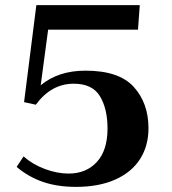

<svg xmlns="http://www.w3.org/2000/svg" viewBox="-20 -720 671 750"><path d="M45 -68 72 -109Q107 -78 155 -60Q203 -42 248 -42Q317 -42 358.5 -87.5Q400 -133 400 -218Q400 -295 370.5 -344Q341 -393 268 -393Q180 -393 120 -311L74 -321L122 -700H526L519 -604H168L139 -387Q208 -444 314 -444Q445 -444 502.5 -380.5Q560 -317 560 -219Q560 -150 527 -98.5Q494 -47 430 -18.5Q366 10 277 10Q204 10 147.5 -9.5Q91 -29 45 -68Z"/></svg>

Font: Trirong
Style: Bold
Weight: 700
Designer: Katatrad Team
Foundry: CadsonDemak
Version: Version 1.001